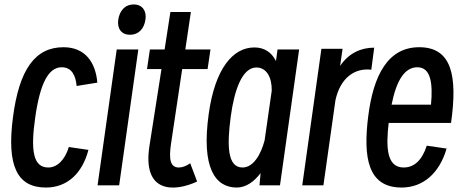

<svg xmlns="http://www.w3.org/2000/svg" viewBox="-20 -802 2083 862"><path d="M377 -129 289 -142C271 -82 235 -50 197 -50C131 -50 116 -120 138 -274C160 -429 198 -500 257 -500C304 -500 320 -460 324 -416L417 -431C409 -525 360 -590 265 -590C138 -590 66 -491 38 -274C10 -59 56 40 186 40C283 40 350 -25 377 -129Z M563 -646C604 -646 627 -674 633 -714C639 -753 619 -782 581 -782C540 -782 517 -753 511 -714C505 -674 525 -646 563 -646ZM515 30 601 -580H504L418 30Z M651 -147C618 66 762 61 865 13L834 -69C817 -57 799 -50 783 -50C745 -50 737 -85 748 -158L798 -492H912L925 -580H812L837 -748H745L719 -580H653L640 -492H705Z M1237 30 1323 -580H1226L1219 -528C1199 -568 1166 -589 1122 -589C1025 -589 945 -493 917 -290C883 -47 947 40 1043 40C1083 40 1120 15 1150 -25L1145 30ZM1016 -279C1032 -399 1068 -499 1131 -499C1176 -499 1201 -456 1200 -395L1168 -172C1152 -110 1118 -50 1069 -50C1000 -50 999 -150 1016 -279Z M1432 30 1486 -352C1508 -453 1573 -498 1647 -489L1660 -588C1601 -588 1546 -564 1507 -506L1518 -583H1423L1337 30Z M1985 -135 1896 -148C1875 -83 1840 -50 1792 -50C1714 -50 1713 -146 1725 -250H2005C2035 -463 2008 -590 1862 -590C1721 -590 1656 -463 1633 -279C1610 -95 1631 40 1783 40C1879 40 1953 -24 1985 -135ZM1854 -500C1914 -500 1924 -428 1915 -332H1738C1760 -442 1797 -500 1854 -500Z"/></svg>

Font: Smiley Sans Oblique
Style: Regular
Weight: 400
Italic angle: -8°
Designer: oooooohmygosh, Nagisa Chen, Janine Sui, Heda Shi, Jian Li
Foundry: atelierAnchor
Version: Version 2.0.1